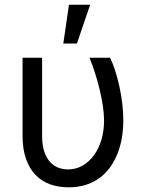

<svg xmlns="http://www.w3.org/2000/svg" viewBox="-20 -793 625 823"><path d="M160.5 -545.5V-210.2Q160.5 -170.5 169.9 -142.9Q179.3 -115.4 194.8 -98.5Q210.2 -81.7 230.1 -74.2Q250 -66.8 271.3 -66.8Q305.4 -66.8 333.8 -83.1Q362.2 -99.4 382.8 -127.7Q403.4 -155.9 414.8 -194.4Q426.1 -233 426.1 -277Q425.8 -307.5 420.5 -341.8Q415.1 -376.1 406.6 -411.2Q398.1 -446.4 387.1 -480.8Q376.1 -515.3 363.6 -545.5H451.7Q463.1 -523.1 473.2 -491.7Q483.3 -460.2 491.3 -424.5Q499.3 -388.8 503.9 -350.9Q508.5 -312.9 508.5 -277Q508.5 -239.7 502.7 -204Q496.8 -168.3 484.4 -136.4Q471.9 -104.4 453.1 -77.6Q434.3 -50.8 408.2 -31.2Q382.1 -11.7 348.7 -0.9Q315.3 9.9 274.1 9.9Q230.5 9.9 194.2 -3.2Q158 -16.3 131.9 -43.5Q105.8 -70.7 91.3 -112.4Q76.7 -154.1 76.7 -211.6V-545.5ZM275.6 -772.7H366.5L309.7 -606.5H251.4Z"/></svg>

Font: Interop
Style: Regular
Weight: 400
Designer: Rasmus Andersson, Google, Jang Haemin
Foundry: jhaemin
Version: Version 1.008